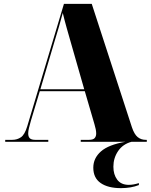

<svg xmlns="http://www.w3.org/2000/svg" viewBox="-20 -734 780 994"><path d="M7 0V-10H43Q69 -10 88.5 -23.5Q108 -37 121 -80L311 -714H455L663 -75Q675 -39 692.5 -24.5Q710 -10 735 -10H740V0H398V-10H440Q462 -10 470 -19Q478 -28 478 -43Q478 -53 475.5 -65.5Q473 -78 469 -91L419 -262H186L140 -109Q134 -88 130 -71.5Q126 -55 126 -43Q126 -26 134.5 -18Q143 -10 163 -10H230V0ZM189 -272H416L345 -520Q337 -548 325.5 -588.5Q314 -629 305 -667Q296 -632 285 -595Q274 -558 263 -522ZM606 240Q539 240 501 213.5Q463 187 463 134Q463 85 502.5 50Q542 15 630 0H661Q616 12 591.5 48Q567 84 567 129Q567 170 587 196.5Q607 223 647 223Q670 223 699 214V224Q659 240 606 240Z"/></svg>

Font: Noto Serif Display SemiCondensed Black
Style: Regular
Weight: 900
Width: 4
Designer: Monotype Design Team
Foundry: Monotype Imaging Inc.
Version: Version 2.009